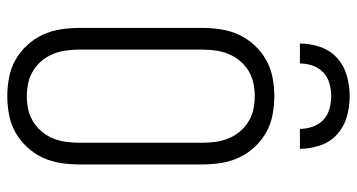

<svg xmlns="http://www.w3.org/2000/svg" viewBox="-252 -744 1003 540"><g transform="rotate(90 250.0 -473.5)"><path d="M250 8Q224 8 197.5 3Q171 -2 148 -15Q125 -28 106.5 -48Q88 -68 77 -92Q66 -116 62 -142.5Q58 -169 58 -195V-540Q58 -566 62 -592.5Q66 -619 77 -643Q88 -667 106.5 -687Q125 -707 148 -720Q171 -733 197.5 -738Q224 -743 250 -743Q276 -743 302.5 -738Q329 -733 352 -720Q375 -707 393.5 -687Q412 -667 423 -643Q434 -619 438 -592.5Q442 -566 442 -540V-195Q442 -169 438 -142.5Q434 -116 423 -92Q412 -68 393.5 -48Q375 -28 352 -15Q329 -2 302.5 3Q276 8 250 8ZM250 -47Q269 -47 287.5 -51Q306 -55 322 -65Q338 -75 350 -89.5Q362 -104 369 -121.5Q376 -139 378.5 -157.5Q381 -176 381 -195V-540Q381 -559 378.5 -577.5Q376 -596 369 -613.5Q362 -631 350 -645.5Q338 -660 322 -670Q306 -680 287.5 -684Q269 -688 250 -688Q231 -688 212.5 -684Q194 -680 178 -670Q162 -660 150 -645.5Q138 -631 131 -613.5Q124 -596 121.5 -577.5Q119 -559 119 -540V-195Q119 -176 121.5 -157.5Q124 -139 131 -121.5Q138 -104 150 -89.5Q162 -75 178 -65Q194 -55 212.5 -51Q231 -47 250 -47ZM102 -815Q102 -844 111.5 -872Q121 -900 142.5 -919.5Q164 -939 192.5 -947Q221 -955 250 -955Q279 -955 307.5 -947Q336 -939 357.5 -919.5Q379 -900 388.5 -872Q398 -844 398 -815H342Q342 -833 336 -850.5Q330 -868 317 -880.5Q304 -893 286 -898Q268 -903 250 -903Q232 -903 214 -898Q196 -893 183 -880.5Q170 -868 164 -850.5Q158 -833 158 -815Z"/></g></svg>

Font: Iosevka Term Curly Light
Style: Regular
Weight: 300
Designer: Belleve Invis
Foundry: Belleve Invis
Version: Version 32.3.0